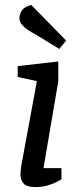

<svg xmlns="http://www.w3.org/2000/svg" viewBox="-20 -756 320 781"><path d="M123 5Q90 5 76.5 -9Q63 -23 63 -49Q63 -55 64.5 -65.5Q66 -76 67 -84L130 -426L52 -443V-487L217 -506V-425L157 -72H230V-27Q228 -25 213 -17Q198 -9 175 -2Q152 5 123 5ZM221 -557 123 -617Q107 -625 92.5 -635Q78 -645 68.5 -656.5Q59 -668 59 -681Q59 -697 68.5 -712.5Q78 -728 107 -736L249 -591Z"/></svg>

Font: Faustina Medium
Style: Italic
Weight: 500
Italic angle: -8°
Designer: Alfonso Garcia
Foundry: http://www.omnibus-type.com
Version: Version 1.200